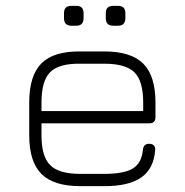

<svg xmlns="http://www.w3.org/2000/svg" viewBox="-20 -637 632 657"><path d="M122 -215V-174Q122 -101.5 151.8 -71.8Q181.5 -42 255 -42H337Q404.5 -42 434.5 -60.5Q464.5 -79 469 -124Q470 -134.5 475.2 -139.8Q480.5 -145 491 -145Q501 -145 506.5 -139.2Q512 -133.5 511 -123Q506 -59.5 463.5 -29.8Q421 0 337 0H255Q163.5 0 121.8 -41.8Q80 -83.5 80 -174V-286Q80 -378.5 121.8 -420.2Q163.5 -462 255 -461H337Q428.5 -461 470.2 -419.2Q512 -377.5 512 -286V-236Q512 -215 491 -215ZM255 -419Q181.5 -420 151.8 -390.2Q122 -360.5 122 -286V-257H470V-286Q470 -359.5 440.2 -389.2Q410.5 -419 337 -419ZM224 -549Q199 -549 199 -575V-592Q199 -617 224 -617H241Q266 -617 266 -592V-575Q266 -549 241 -549ZM367 -549Q342 -549 342 -575V-592Q342 -617 367 -617H384Q409 -617 409 -592V-575Q409 -549 384 -549Z"/></svg>

Font: Jura Light Light
Style: Regular
Weight: 300
Version: Version 5.106